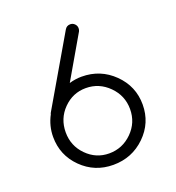

<svg xmlns="http://www.w3.org/2000/svg" viewBox="-114 -695 724 788"><g transform="rotate(-20 248.0 -301.5)"><path d="M249 -335Q192 -335 151 -293.5Q110 -252 110 -192Q110 -133 151 -91.5Q192 -50 249 -50Q307 -50 349 -91.5Q391 -133 391 -192Q391 -251 349 -293Q307 -335 249 -335ZM249 -385Q331 -385 388.5 -328.5Q446 -272 446 -192Q446 -112 388.5 -56Q331 0 249 0Q168 0 111.5 -56Q55 -112 55 -192Q55 -240 78 -283Q78 -285 80 -289L255 -589Q263 -603 279 -603Q290 -603 298 -595Q306 -587 306 -576Q306 -569 303 -563L195 -377Q222 -385 249 -385Z"/></g></svg>

Font: RIT Ala
Style: Regular
Weight: 400
Designer: Radhakrishan VN, Aswathy J
Version: 1.0